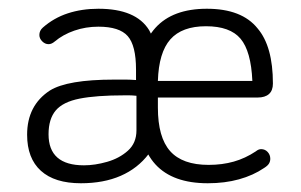

<svg xmlns="http://www.w3.org/2000/svg" viewBox="-20 -409 689 439"><path d="M291 -226Q277 -227 268.5 -227Q260 -227 253.5 -227Q247 -227 241 -227Q134 -227 94 -202Q42 -168 42 -101Q42 -47 73.5 -18.5Q105 10 165 10Q217 10 256 -7Q295 -24 320 -57Q328 -68 332.5 -82Q337 -96 337 -111V-226Q337 -277 333.5 -301Q330 -325 321 -340Q291 -389 205 -389Q167 -389 135 -378.5Q103 -368 78 -346Q70 -339 70 -329Q70 -321 76.5 -314.5Q83 -308 91 -308Q98 -308 105 -314Q124 -330 150 -339Q176 -348 205 -348Q253 -348 272 -326.5Q291 -305 291 -250ZM292 -190V-111Q292 -82 272.5 -64.5Q253 -47 225 -39Q197 -31 172 -31Q91 -31 91 -102Q91 -137 107.5 -156.5Q124 -176 162 -183.5Q200 -191 264 -191Q270 -191 276 -191Q282 -191 292 -190ZM341 -186H569Q586 -186 595 -194Q604 -202 604 -218Q604 -303 569 -344Q533 -389 453 -389Q375 -389 335.5 -345.5Q296 -302 296 -215V-164Q296 -76 335.5 -33Q375 10 455 10Q494 10 526.5 1Q559 -8 584 -25Q592 -30 595 -35Q598 -40 598 -46Q598 -55 592 -61.5Q586 -68 577 -68Q571 -68 565 -63Q541 -47 514.5 -39.5Q488 -32 457 -32Q397 -32 369 -63.5Q341 -95 341 -163ZM557 -224H341Q343 -289 369.5 -319Q396 -349 451 -349Q506 -349 530 -320.5Q554 -292 557 -224Z"/></svg>

Font: Beiruti Light
Style: Regular
Weight: 300
Designer: Arlette Boutros
Foundry: Boutros
Version: Version 1.41